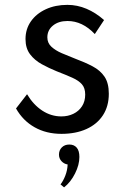

<svg xmlns="http://www.w3.org/2000/svg" viewBox="-20 -548 540 809"><path d="M239 16Q175 16 125.8 -11.8Q76.5 -39.5 47.5 -91L94 -151Q120.5 -106.5 158 -82Q195.5 -57.5 238.5 -57.5Q266.5 -57.5 289.2 -68.5Q312 -79.5 325.5 -100.2Q339 -121 339 -149.5Q339 -177 325.2 -192.8Q311.5 -208.5 284.8 -220.5Q258 -232.5 218 -248Q186 -261 156 -277.5Q126 -294 106.8 -319.2Q87.5 -344.5 87.5 -383.5Q87.5 -425.5 110.2 -458Q133 -490.5 173 -509Q213 -527.5 264 -527.5Q305.5 -527.5 344.5 -511Q383.5 -494.5 418.5 -463.5L379.5 -404.5Q327.5 -459.5 264.5 -459.5Q226.5 -459.5 203 -440.2Q179.5 -421 179.5 -390.5Q179.5 -367 196.5 -351.2Q213.5 -335.5 240 -324Q266.5 -312.5 295 -301.5Q338 -285.5 370.2 -268.5Q402.5 -251.5 420.5 -224.8Q438.5 -198 438.5 -153Q438.5 -100.5 413.8 -62.5Q389 -24.5 344 -4.2Q299 16 239 16ZM250 241.5 235 229Q246.5 214.5 255.2 192Q264 169.5 265 145Q249.5 142.5 239 131Q228.5 119.5 228.5 103.5Q228.5 85 240.5 73Q252.5 61 272 61Q292 61 303.2 74Q314.5 87 314.5 113.5Q314.5 146.5 296.2 183Q278 219.5 250 241.5Z"/></svg>

Font: Spartan Thin Medium
Style: Regular
Weight: 500
Version: Version 1.004